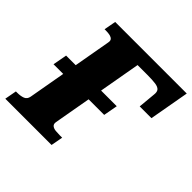

<svg xmlns="http://www.w3.org/2000/svg" viewBox="-207 -872 1033 1033"><g transform="rotate(45 309.5 -355.0)"><path d="M41.6 -395.4H427L412.2 -314.6H26.8ZM-25.6 0 -13 -68H-2.6Q22.8 -68 41 -75Q59.2 -82 63.2 -104.4L152 -606Q155 -621 148.3 -628.5Q141.6 -636 128.8 -639Q116 -642 98.2 -642H87.8L100.4 -710H645L604.4 -482H515L524.4 -582.8Q527 -603.8 517.9 -614.2Q508.8 -624.6 486.2 -627.9Q463.6 -631.2 424.2 -631.2H349.6L256.4 -104Q253.4 -87 263.3 -79Q273.2 -71 289.8 -69.5Q306.4 -68 322 -68H339L326.4 0Z"/></g></svg>

Font: Roboto Serif 20pt
Style: Italic
Weight: 400
Italic angle: -10°
Designer: Greg Gazdowicz
Foundry: Commercial Type
Version: Version 1.008